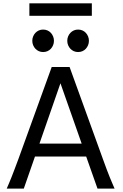

<svg xmlns="http://www.w3.org/2000/svg" viewBox="-20 -1106 721 1126"><path d="M334.5 -617.7 211.4 -263.7H459ZM19.5 0Q25.9 -14.6 32.7 -30.8Q39.6 -46.9 47.6 -67.1Q55.7 -87.4 65.4 -113.3Q75.2 -139.2 87.9 -173.3L283.2 -712.9H388.2L583.5 -173.3Q595.7 -139.2 605.5 -113.3Q615.2 -87.4 623.5 -67.1Q631.8 -46.9 638.7 -30.8Q645.5 -14.6 651.9 0H551.8L485.4 -188H185.1L119.6 0ZM169.4 -866.7Q169.4 -880.4 174.3 -892.3Q179.2 -904.3 187.7 -913.3Q196.3 -922.4 207.8 -927.5Q219.2 -932.6 232.9 -932.6Q246.6 -932.6 258.3 -927.5Q270 -922.4 278.3 -913.3Q286.6 -904.3 291.5 -892.3Q296.4 -880.4 296.4 -866.7Q296.4 -853 291.5 -841.1Q286.6 -829.1 278.3 -820.1Q270 -811 258.3 -805.9Q246.6 -800.8 232.9 -800.8Q219.2 -800.8 207.8 -805.9Q196.3 -811 187.7 -820.1Q179.2 -829.1 174.3 -841.1Q169.4 -853 169.4 -866.7ZM374.5 -866.7Q374.5 -880.4 379.4 -892.3Q384.3 -904.3 392.8 -913.3Q401.4 -922.4 412.8 -927.5Q424.3 -932.6 438 -932.6Q451.7 -932.6 463.4 -927.5Q475.1 -922.4 483.4 -913.3Q491.7 -904.3 496.6 -892.3Q501.5 -880.4 501.5 -866.7Q501.5 -853 496.6 -841.1Q491.7 -829.1 483.4 -820.1Q475.1 -811 463.4 -805.9Q451.7 -800.8 438 -800.8Q424.3 -800.8 412.8 -805.9Q401.4 -811 392.8 -820.1Q384.3 -829.1 379.4 -841.1Q374.5 -853 374.5 -866.7ZM152.3 -1086.4H518.6V-1013.2H152.3Z"/></svg>

Font: Andika Phon
Style: Regular
Weight: 400
Designer: Victor Gaultney, Annie Olsen, Julie Remington, Don Collingsworth, Eric Hays, Becca Hirsbrunner
Foundry: SIL International
Version: Version 5.000